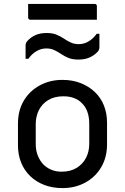

<svg xmlns="http://www.w3.org/2000/svg" viewBox="-20 -952 640 983"><path d="M300 -543Q351 -543 393 -526.5Q435 -510 465.5 -481Q496 -452 512 -412Q528 -372 528 -324V-213Q528 -147 498.5 -96.5Q469 -46 417 -17.5Q365 11 300 11Q249 11 207 -5Q165 -21 134.5 -50.5Q104 -80 88 -120Q72 -160 72 -208V-319Q72 -386 101.5 -436Q131 -486 183 -514.5Q235 -543 300 -543ZM305 -459Q259 -459 227.5 -440Q196 -421 179.5 -389Q163 -357 163 -316V-215Q163 -182 173.5 -155.5Q184 -129 202 -110Q219 -93 242.5 -83Q266 -73 295 -73Q341 -73 372.5 -92.5Q404 -112 420.5 -144Q437 -176 437 -216V-317Q437 -352 427.5 -379Q418 -406 399 -424Q383 -441 359 -450Q335 -459 305 -459ZM383 -726Q410 -726 433.5 -740Q457 -754 475 -779H489V-713Q489 -706 487.5 -700Q486 -694 480 -687Q462 -668 438 -657.5Q414 -647 381 -647Q351 -647 330.5 -655.5Q310 -664 293 -675.5Q276 -687 258 -695.5Q240 -704 217 -704Q190 -704 166.5 -690Q143 -676 125 -651H111V-717Q111 -724 112.5 -729.5Q114 -735 120 -742Q138 -762 162 -772.5Q186 -783 219 -783Q249 -783 269.5 -774.5Q290 -766 307 -754.5Q324 -743 342 -734.5Q360 -726 383 -726ZM124 -932H465Q470 -932 473 -929Q476 -926 476 -921Q476 -909 476 -897.5Q476 -886 476 -875Q476 -864 476 -851H135Q132 -851 129.5 -852.5Q127 -854 125.5 -856.5Q124 -859 124 -862Q124 -875 124 -886Q124 -897 124 -908.5Q124 -920 124 -932Z"/></svg>

Font: Code D OnePiece
Style: Regular
Weight: 400
Version: Version 1.085; ttfautohint (v1.8.4.7-5d5b);Nerd Fonts 3.0.2